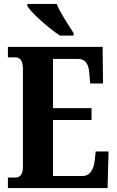

<svg xmlns="http://www.w3.org/2000/svg" viewBox="-20 -951 591 971"><path d="M283 -771H352V-784C328 -822 284 -886 267 -931H118V-921C138 -886 228 -807 283 -771ZM20 0H524L529 -185H464L459 -138C453 -94 436 -61 397 -61H248V-344H443V-404H248V-653H373C414 -653 429 -626 432 -576L436 -529H501L499 -714H20V-661H56C76 -661 96 -653 96 -600V-109C96 -70 83 -53 57 -53H20Z"/></svg>

Font: Noto Serif Georgian ExtraCondensed ExtraBold
Style: Regular
Weight: 800
Width: 2
Designer: Monotype Design Team, Akaki Razmadze
Foundry: Google LLC
Version: Version 2.003